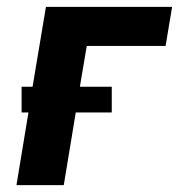

<svg xmlns="http://www.w3.org/2000/svg" viewBox="-20 -540 540 560"><path d="M28 0 63 -212H43V-287H75L114 -520H482L463 -406H233L213 -287H306V-212H201L166 0Z"/></svg>

Font: Iosevka SS04 Heavy Oblique
Style: Regular
Weight: 900
Italic angle: -9°
Monospace: yes
Designer: Belleve Invis
Foundry: Belleve Invis
Version: Version 19.0.0; ttfautohint (v1.8.4)